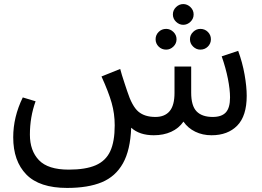

<svg xmlns="http://www.w3.org/2000/svg" viewBox="-20 -665 1288 944"><path d="M1193 -194Q1193 -95 1146.5 -47.5Q1100 0 1020 0Q976 0 940 -17.5Q904 -35 882 -67Q859 -34 821.5 -17Q784 0 736 0Q666 0 625 -37Q621 73 584.5 138Q548 203 480.5 231Q413 259 310 259Q174 259 109.5 193Q45 127 45 10Q45 -90 92 -186L155 -167Q127 -90 127 -3Q127 76 171.5 122.5Q216 169 318 169Q401 169 450.5 147.5Q500 126 522 78.5Q544 31 544 -49Q544 -106 529 -159Q514 -212 479 -289L571 -326Q577 -302 593 -254L605 -218Q629 -143 660 -116.5Q691 -90 744 -90Q790 -90 814 -118.5Q838 -147 838 -208V-338H920V-209Q920 -145 946.5 -117.5Q973 -90 1026 -90Q1070 -90 1090.5 -112.5Q1111 -135 1111 -186Q1111 -225 1100.5 -278Q1090 -331 1070 -388L1151 -415Q1172 -358 1182.5 -298.5Q1193 -239 1193 -194ZM830 -594Q830 -615 845.5 -630Q861 -645 881 -645Q901 -645 916.5 -630Q932 -615 932 -594Q932 -573 916.5 -558Q901 -543 881 -543Q861 -543 845.5 -558Q830 -573 830 -594ZM745 -472Q745 -493 760 -508Q775 -523 797 -523Q817 -523 832.5 -508Q848 -493 848 -472Q848 -451 832.5 -436Q817 -421 797 -421Q775 -421 760 -436Q745 -451 745 -472ZM914 -472Q914 -493 929.5 -508Q945 -523 965 -523Q987 -523 1002 -508Q1017 -493 1017 -472Q1017 -451 1002 -436Q987 -421 965 -421Q945 -421 929.5 -436Q914 -451 914 -472Z"/></svg>

Font: FiraGO
Style: Regular
Weight: 400
Designer: bBox Type
Foundry: bBox Type GmbH
Version: Version 1.001;April 20, 2020;FontCreator 12.0.0.2555 64-bit